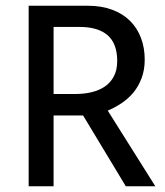

<svg xmlns="http://www.w3.org/2000/svg" viewBox="-20 -650 577 670"><path d="M80 -630H285Q334 -630 371.5 -616Q409 -602 434 -577Q459 -552 472 -517.5Q485 -483 485 -442Q485 -406 474 -377Q463 -348 445 -326.5Q427 -305 403.5 -289.5Q380 -274 356 -264L522 0H419L270 -247H167V0H80ZM167 -322H243Q274 -322 300.5 -328.5Q327 -335 346.5 -348.5Q366 -362 377.5 -384Q389 -406 389 -437Q389 -498 355.5 -527Q322 -556 258 -556H167Z"/></svg>

Font: Mukta Vaani
Style: Regular
Weight: 400
Designer: Noopur Datye, Girish Dalvi, Yashodeep Gholap, Pallavi Karambelkar
Foundry: Ek Type
Version: Version 2.538;PS 1.000;hotconv 16.6.51;makeotf.lib2.5.65220;